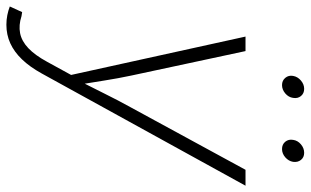

<svg xmlns="http://www.w3.org/2000/svg" viewBox="-218 -560 972 601"><g transform="rotate(90 268.5 -259.0)"><path d="M-12.2 196.8 5.4 158.2 18.1 160.2Q46.4 169.4 71.3 164.6Q96.2 159.7 118.2 138.9Q140.1 118.2 160.6 80.6L202.1 4.9L82 -541H127.4L204.1 -183.1Q212.9 -141.6 219.5 -99.6Q226.1 -57.6 232.9 -16.6H218.8Q239.7 -57.6 260.5 -99.6Q281.2 -141.6 304.2 -183.1L499 -541H548.8L197.3 97.2Q176.8 134.3 153.3 158.7Q129.9 183.1 103 195.3Q76.2 207.5 44.9 207.5Q29.3 207.5 14.9 204.6Q0.5 201.7 -12.2 196.8ZM434.1 -655.3Q419.4 -655.3 411.1 -665.5Q402.8 -675.8 405.3 -689.9Q407.2 -704.1 419.2 -714.4Q431.2 -724.6 445.8 -724.6Q460 -724.6 468 -714.6Q476.1 -704.6 474.1 -689.9Q471.7 -675.8 460 -665.5Q448.2 -655.3 434.1 -655.3ZM233.9 -655.3Q219.7 -655.3 211.2 -665.5Q202.6 -675.8 205.1 -689.9Q207.5 -704.1 219.5 -714.4Q231.4 -724.6 245.6 -724.6Q259.8 -724.6 268.1 -714.6Q276.4 -704.6 273.9 -689.9Q272 -675.8 260 -665.5Q248 -655.3 233.9 -655.3Z"/></g></svg>

Font: Inter 17pt ExtraLight
Style: Italic
Weight: 250
Italic angle: -9.3988°
Version: Version 4.001;git-66647c0bb